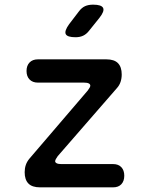

<svg xmlns="http://www.w3.org/2000/svg" viewBox="-20 -805 640 825"><path d="M152 0Q118 0 102 -16.5Q86 -33 86 -65Q86 -82 91 -96.5Q96 -111 107 -124L357 -416Q362 -423 365 -428Q368 -433 368 -437Q368 -443 361.5 -446.5Q355 -450 341 -450H143Q120 -450 107 -463.5Q94 -477 94 -500Q94 -523 107 -536.5Q120 -550 143 -550H437Q471 -550 487 -533.5Q503 -517 503 -485Q503 -468 498 -453Q493 -438 482 -426L228 -134Q223 -127 220 -121.5Q217 -116 217 -112Q217 -107 223.5 -103.5Q230 -100 243 -100H466Q489 -100 501.5 -86.5Q514 -73 514 -50Q514 -27 501.5 -13.5Q489 0 466 0ZM305 -645Q269 -645 262.5 -658.5Q256 -672 277 -701L319 -756Q331 -772 345.5 -778.5Q360 -785 380 -785Q416 -785 423 -771Q430 -757 407 -728L362 -672Q351 -658 337 -651.5Q323 -645 305 -645Z"/></svg>

Font: Maple Mono Normal NL Medium
Style: Regular
Weight: 500
Monospace: yes
Designer: subframe7536
Version: Version 7.000